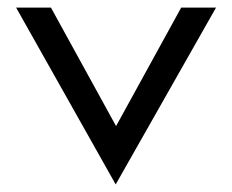

<svg xmlns="http://www.w3.org/2000/svg" viewBox="-20 -471 613 507"><path d="M22.5 -451 285.5 16 550.5 -451H458.5L286.5 -138L114.5 -451Z"/></svg>

Font: Charger
Style: Bd
Weight: 400
Designer: Jasper
Foundry: Cannot Into Space Fonts
Version: Version 0.98